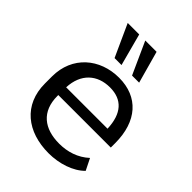

<svg xmlns="http://www.w3.org/2000/svg" viewBox="-226 -910 1038 1038"><g transform="rotate(45 293.5 -390.5)"><path d="M330.1 9.8C411.1 9.8 492.2 -16.6 539.6 -64.9L506.8 -130.9C458 -85.9 397 -67.4 334 -67.4C219.7 -67.4 145 -124 145 -243.2V-250H546.4V-283.7C546.4 -450.2 458 -548.8 311.5 -548.8C165.5 -548.8 49.8 -451.7 49.8 -297.4V-243.2C49.8 -80.6 166.5 9.8 330.1 9.8ZM313.5 -477.1C406.2 -477.1 457.5 -421.9 461.9 -309.6H145.5C149.9 -417.5 217.3 -477.1 313.5 -477.1ZM406.7 -606.4 355.5 -791H269L352.5 -606.4ZM272 -606.4 222.7 -791H134.8L218.8 -606.4Z"/></g></svg>

Font: Winston
Style: Regular
Weight: 400
Designer: Vernon Adams, Kim Jin-seong, David Berlow, Cristiano Sobral
Foundry: The Winston Project Authors
Version: Version 3.004